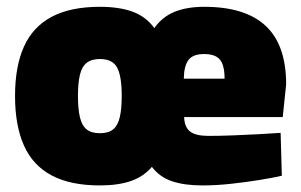

<svg xmlns="http://www.w3.org/2000/svg" viewBox="-20 -535 888 567"><path d="M274.9 12.6Q188.4 12.6 132.9 -16.8Q77.3 -46.1 50.9 -104.9Q24.4 -163.6 24.4 -251.7Q24.4 -339.2 50.9 -397.6Q77.3 -456.1 132.9 -485.5Q188.4 -514.9 274.9 -514.9Q332.5 -514.9 371.7 -500.4Q411 -486 435.7 -452.1Q459.9 -485.9 496.2 -500.4Q532.6 -514.9 583.2 -514.9Q704.3 -514.9 764.6 -458.6Q825 -402.3 825 -286L815 -189.2H523.8Q524.8 -159.5 541.4 -146.6Q558 -133.7 596 -133.7Q628.2 -133.7 667.4 -135.2Q706.6 -136.7 744.4 -138.7Q782.2 -140.7 808.7 -142.7L812.3 -16Q786.1 -10 746.2 -3.5Q706.4 3 662.1 7.8Q617.9 12.6 577.8 12.6Q524.6 12.6 487.9 0.2Q451.3 -12.1 428.6 -42.2Q403.3 -13 365.9 -0.2Q328.4 12.6 274.9 12.6ZM274.9 -141.6Q300.2 -141.6 314.1 -152.9Q328 -164.2 333.7 -188.8Q339.5 -213.4 339.5 -251.7Q339.5 -309.6 326.1 -335.1Q312.6 -360.7 274.9 -360.7Q250 -360.7 235.9 -349.4Q221.7 -338.1 216 -314Q210.2 -289.9 210.2 -251.7Q210.2 -213.4 216 -188.8Q221.7 -164.2 235.9 -152.9Q250 -141.6 274.9 -141.6ZM522.8 -302.7H643.2Q643.2 -343 629.2 -359.2Q615.3 -375.4 583.2 -375.4Q549.6 -375.4 536.5 -357.8Q523.3 -340.1 522.8 -302.7Z"/></svg>

Font: Titillium Web SemiBold
Style: Regular
Weight: 600
Designer: Mohamed Gaber, Accademia di Belle Arti di Urbino
Foundry: Kief Type Foundry, Accademia di Belle Arti di Urbino
Version: Version 3.000; ttfautohint (v1.8.4)